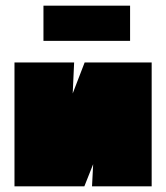

<svg xmlns="http://www.w3.org/2000/svg" viewBox="-20 -656 585 676"><path d="M514 0H304L308 -78L277 0H31V-436H241L236 -327L278 -436H514ZM133 -636H438V-512H133Z"/></svg>

Font: Ysabeau Black
Style: Regular
Weight: 900
Designer: Christian Thalmann (Catharsis Fonts)
Version: Version 0.003